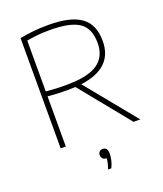

<svg xmlns="http://www.w3.org/2000/svg" viewBox="-172 -858 1012 1193"><g transform="rotate(-20 334.5 -261.5)"><path d="M101.5 0V-729Q141.5 -736.5 186.2 -741.8Q231 -747 292 -747Q437 -747 506.2 -697.5Q575.5 -648 575.5 -538.5Q575.5 -359 358 -330.5L628 0H583.5L318 -327Q293.5 -325.5 267 -325.5Q227.5 -325.5 197.8 -327Q168 -328.5 135.5 -331.5V0ZM267 -358Q413.5 -358 477.5 -402.8Q541.5 -447.5 541.5 -537Q541.5 -634.5 482.2 -674.2Q423 -714 290.5 -714Q240 -714 205.5 -710.2Q171 -706.5 135.5 -700.5V-364Q172.5 -361 198.8 -359.5Q225 -358 267 -358ZM333 224Q341 203 344.8 186.2Q348.5 169.5 349.5 155H346Q332.5 155 323.8 146Q315 137 315 123Q315 109.5 323.2 100.8Q331.5 92 344 92Q377 92 377 135Q377 153 371.8 176.8Q366.5 200.5 355 224Z"/></g></svg>

Font: Encode Sans SmExp Th
Style: Regular
Weight: 100
Width: 6
Designer: Multiple Designers
Foundry: Impallari Type
Version: Version 3.002; ttfautohint (v1.8.3) -l 8 -r 50 -G 200 -x 14 